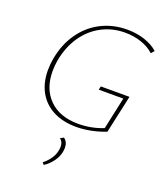

<svg xmlns="http://www.w3.org/2000/svg" viewBox="-169 -774 1006 1177"><g transform="rotate(20 334.0 -185.5)"><path d="M118 -338Q112 -302 112 -268Q112 -152 180.5 -84.5Q249 -17 369 -17Q454 -17 532 -48L577 -257H417L422 -280H609L555 -33Q510 -15 460 -5Q410 5 364 5Q278 5 214.5 -27.5Q151 -60 117 -120.5Q83 -181 83 -263Q83 -302 90 -340Q108 -439 159.5 -512Q211 -585 287.5 -624Q364 -663 457 -663Q519 -663 571 -645.5Q623 -628 658 -597L640 -576Q607 -607 557 -624Q507 -641 450 -641Q368 -641 298.5 -604.5Q229 -568 182 -499.5Q135 -431 118 -338ZM344 149Q344 162 341 177Q335 209 313 239.5Q291 270 258 292L246 279Q272 259 290.5 232.5Q309 206 314 178Q317 165 317 152Q317 119 295 104L317 92Q344 111 344 149Z"/></g></svg>

Font: Ysabeau Infant Extralight
Style: Italic
Weight: 200
Italic angle: -12°
Designer: Christian Thalmann (Catharsis Fonts)
Version: Version 0.003